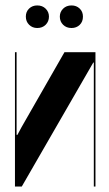

<svg xmlns="http://www.w3.org/2000/svg" viewBox="-20 -686 402 706"><path d="M331 -494V0H325V-456H323L60 0H35V-494H41V-190H44L59 -218L217 -494ZM75 -625Q75 -643 87 -654.5Q99 -666 117 -666Q136 -666 148 -654Q160 -642 160 -625Q160 -607 148 -595Q136 -583 117 -583Q99 -583 87 -595Q75 -607 75 -625ZM200 -625Q200 -642 212 -654Q224 -666 243 -666Q261 -666 273 -654.5Q285 -643 285 -625Q285 -606 273 -594.5Q261 -583 243 -583Q224 -583 212 -595Q200 -607 200 -625Z"/></svg>

Font: Moniqa Black Display
Style: Regular
Weight: 900
Designer: Rajesh Rajput
Foundry: Rajesh Rajput
Version: Version 1.000